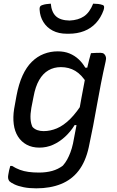

<svg xmlns="http://www.w3.org/2000/svg" viewBox="-20 -823 640 1047"><path d="M295 -543Q331 -543 359 -531.5Q387 -520 408.5 -500Q430 -480 445 -454H472L454 -369Q425 -416 390.5 -436.5Q356 -457 312 -457Q274 -457 244 -439.5Q214 -422 193.5 -386.5Q173 -351 163 -296L151 -235Q145 -201 146.5 -175.5Q148 -150 157 -131Q168 -119 183.5 -113.5Q199 -108 218 -108Q254 -108 290 -123Q326 -138 362.5 -174Q399 -210 437 -272L415 -140L387 -141Q365 -105 334.5 -77Q304 -49 269 -33.5Q234 -18 195 -18Q155 -18 125.5 -34Q96 -50 78 -78.5Q60 -107 55 -145.5Q50 -184 57 -229L70 -301Q82 -365 103 -411Q124 -457 153.5 -486Q183 -515 219 -529Q255 -543 295 -543ZM476 -533Q489 -534 502 -534.5Q515 -535 528 -535Q540 -535 547 -529.5Q554 -524 557 -513.5Q560 -503 556 -488Q542 -426 530.5 -367.5Q519 -309 509 -252Q499 -195 488 -137.5Q477 -80 464 -20Q447 58 409 107.5Q371 157 312.5 180.5Q254 204 178 204Q139 204 109 198Q79 192 59 182.5Q39 173 31 165Q26 158 24.5 150Q23 142 25 131Q27 118 29.5 106.5Q32 95 36 82H46Q67 95 88.5 103Q110 111 135.5 114.5Q161 118 193 118Q232 118 264.5 109Q297 100 323 80Q337 64 346.5 46.5Q356 29 364 8Q372 -13 378 -40Q391 -105 402 -165.5Q413 -226 424 -288.5Q435 -351 449 -421Q453 -440 457 -459Q461 -478 466 -496.5Q471 -515 476 -533ZM359 -711Q407 -713 438 -734Q469 -755 488 -803Q501 -803 514.5 -801.5Q528 -800 539 -796Q546 -794 547.5 -787.5Q549 -781 545 -768Q530 -726 503 -697Q476 -668 438.5 -653.5Q401 -639 355 -639H345Q300 -639 267.5 -656Q235 -673 216.5 -703Q198 -733 196 -770Q195 -781 198.5 -787Q202 -793 210 -795Q221 -799 232.5 -800.5Q244 -802 257 -803Q261 -757 285 -734.5Q309 -712 359 -711Z"/></svg>

Font: Rec Mono Semicasual
Style: Italic
Weight: 400
Italic angle: -10°
Version: Version 1.085; ttfautohint (v1.8.4.7-5d5b)